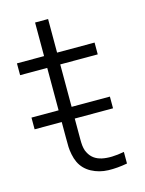

<svg xmlns="http://www.w3.org/2000/svg" viewBox="-108 -756 625 828"><g transform="rotate(-15 205.0 -341.5)"><path d="M9.8 -245.6V-297.9H130.9V-487.3H9.8V-540H130.9V-689.9H189V-540H356.4V-487.3H189V-297.9H359.9V-245.6H189V-188.5Q189 -183.6 189 -170.4Q189 -157.2 189 -153.1Q189 -148.9 189.2 -139.2Q189.5 -129.4 190.2 -125Q190.9 -120.6 192.1 -113.5Q193.4 -106.4 195.3 -101.6Q197.3 -96.7 200.2 -91.3Q217.3 -58.1 257.1 -49.3Q296.9 -40.5 356.4 -51.8V0Q311.5 8.3 271.5 7.1Q231.4 5.9 197.5 -12.2Q163.6 -30.3 147.5 -63.5Q139.6 -80.1 135.7 -100.1Q131.8 -120.1 131.3 -134.3Q130.9 -148.4 130.9 -177.2Q130.9 -184.1 130.9 -187.5V-245.6Z"/></g></svg>

Font: Manrope Light
Style: Regular
Weight: 300
Designer: Mikhail Sharanda
Foundry: Mikhail Sharanda
Version: Version 4.505;FEAKit 1.0